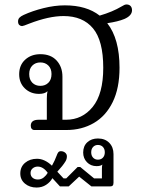

<svg xmlns="http://www.w3.org/2000/svg" viewBox="-20 -583 657 861"><path d="M118 -19Q118 -46 153 -46H190V-141Q190 -161 193 -174Q181 -162 155 -162Q117 -162 91.5 -186.5Q66 -211 66 -250Q66 -291 93 -315.5Q120 -340 161 -340Q208 -340 234 -311.5Q260 -283 260 -239V-46H276Q349 -46 396 -104Q443 -162 443 -279Q443 -401 397 -456Q351 -511 265 -511Q199 -511 111 -477Q84 -466 79 -466Q72 -466 66.5 -471Q61 -476 61 -487Q61 -497 67 -503.5Q73 -510 86 -516Q125 -534 175 -546.5Q225 -559 271 -559Q368 -559 427 -513Q485 -530 525 -554Q539 -563 547 -563Q559 -563 565.5 -556Q572 -549 572 -537Q572 -513 538 -498Q509 -486 461 -479Q516 -409 516 -279Q516 -188 485.5 -125.5Q455 -63 401 -31.5Q347 0 278 0H134Q127 0 122.5 -5Q118 -10 118 -19ZM211 -251Q211 -275 197 -289Q183 -303 161 -303Q139 -303 125 -289Q111 -275 111 -251Q111 -226 125 -212Q139 -198 161 -198Q183 -198 197 -212Q211 -226 211 -251ZM71 195Q71 165 92.5 147Q114 129 146 129Q180 129 213 160Q226 137 234 115Q237 106 241 100.5Q245 95 253 95Q264 95 272 101.5Q280 108 280 118Q280 130 274 140Q262 160 237 187L265 217H277L328 166H340L402 217H437V174Q437 162 439 155Q431 162 413 162Q387 162 370 144.5Q353 127 353 101Q353 72 371.5 55Q390 38 419 38Q451 38 470 57.5Q489 77 489 108V236Q489 245 485.5 249Q482 253 473 253H390L335 209L288 253H249L215 216Q205 234 186.5 246Q168 258 144 258Q113 258 92 240.5Q71 223 71 195ZM450 100Q450 85 441.5 76Q433 67 419 67Q406 67 397.5 76Q389 85 389 100Q389 115 397.5 124Q406 133 419 133Q433 133 441.5 124Q450 115 450 100ZM194 192Q174 164 149 164Q136 164 126.5 172Q117 180 117 193Q117 206 126 214Q135 222 150 222Q165 222 176.5 212.5Q188 203 194 192Z"/></svg>

Font: Maitree
Style: Regular
Weight: 400
Designer: CadsonDemak Team
Foundry: CadsonDemak
Version: Version 1.001